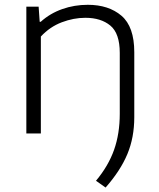

<svg xmlns="http://www.w3.org/2000/svg" viewBox="-20 -570 678 820"><path d="M431 231 390 202Q443 138.5 467.2 69.8Q491.5 1 491.5 -84V-344Q491.5 -427.5 451.2 -460.8Q411 -494 344.5 -494Q294.5 -494 243.8 -474.8Q193 -455.5 154.5 -414V0H92.5V-541.5H145L149.5 -477H154Q194 -513 245.8 -531.2Q297.5 -549.5 355 -549.5Q444 -549.5 498.8 -502.8Q553.5 -456 553.5 -347V-69.5Q553.5 17 524.2 87.5Q495 158 431 231Z"/></svg>

Font: Encode Sans Expanded Expanded Light
Style: Regular
Weight: 300
Width: 7
Designer: Multiple Designers
Foundry: Impallari Type
Version: Version 3.000; ttfautohint (v1.8.3) -l 8 -r 50 -G 200 -x 14 